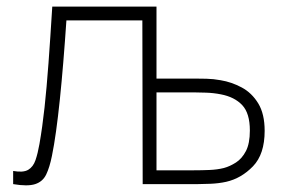

<svg xmlns="http://www.w3.org/2000/svg" viewBox="-20 -560 865 584"><path d="M20 0V-40Q50.5 -34.5 65.8 -43.5Q81 -52.5 88 -73Q95 -93.5 100 -122Q109 -173.5 115.5 -233.2Q122 -293 127.5 -368Q133 -443 139 -540H456V-321H572Q586.5 -321 608 -320.5Q629.5 -320 651 -316Q684.5 -310.5 715.2 -294Q746 -277.5 765.5 -245.5Q785 -213.5 785 -162Q785 -91 749.5 -54.2Q714 -17.5 668 -7Q645 -2 620 -1Q595 0 582 0H414L413 -498H182Q177.5 -431.5 172.5 -370.8Q167.5 -310 162 -257Q156.5 -204 150.5 -160.8Q144.5 -117.5 138 -86Q131 -51 120.5 -29.2Q110 -7.5 87 0Q64 7.5 20 0ZM456 -279V-42H570Q593.5 -42 617.2 -43Q641 -44 661 -49Q679.5 -54 697.8 -65.8Q716 -77.5 728 -100.5Q740 -123.5 740 -163Q740 -215.5 716.8 -240.2Q693.5 -265 652 -273Q629.5 -277.5 605.5 -278.2Q581.5 -279 570 -279Z"/></svg>

Font: Manrope Variable Light
Style: Regular
Weight: 200
Designer: Mikhail Sharanda
Foundry: Mikhail Sharanda
Version: Version 4.505